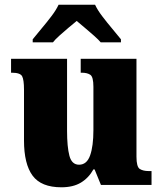

<svg xmlns="http://www.w3.org/2000/svg" viewBox="-20 -786 689 816"><path d="M241 10Q155 10 118.5 -39.5Q82 -89 82 -189V-405Q82 -447 74 -462Q66 -477 30 -477H27V-536H265V-230Q265 -162 275 -124Q285 -86 316 -86Q349 -86 363 -125.5Q377 -165 377 -233V-417Q377 -459 364 -468Q351 -477 327 -477H323V-536H560V-120Q560 -77 574 -68Q588 -59 612 -59H624V0H409L382 -66H377Q357 -30 324 -10Q291 10 241 10ZM119 -619Q134 -638 156 -664Q178 -690 198.5 -717Q219 -744 229 -766H384Q394 -744 414.5 -717Q435 -690 457 -664Q479 -638 494 -619V-606H408Q400 -616 381 -633Q362 -650 341 -667.5Q320 -685 306 -697Q291 -685 271 -668Q251 -651 232.5 -634.5Q214 -618 205 -606H119Z"/></svg>

Font: Noto Serif Thai SemiCondensed Black
Style: Regular
Weight: 900
Width: 4
Designer: Monotype Design Team
Foundry: Monotype Imaging Inc.
Version: Version 2.002; ttfautohint (v1.8.4.7-5d5b)